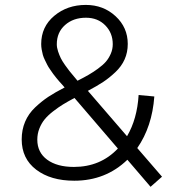

<svg xmlns="http://www.w3.org/2000/svg" viewBox="-20 -716 731 769"><path d="M628.9 -8.3 583 32.2 490.2 -76.2Q403.3 7.8 277.3 7.8Q183.1 7.8 125 -36.4Q66.9 -80.6 66.9 -157.7Q66.9 -196.3 80.6 -228.5Q94.2 -260.7 120.8 -285.9Q147.5 -311 173.8 -328.4Q200.2 -345.7 238.8 -365.7Q238.3 -366.7 229.5 -376.5Q220.7 -386.2 217.8 -389.4Q214.8 -392.6 206.1 -403.3Q197.3 -414.1 193.1 -419.9Q189 -425.8 181.2 -437Q173.3 -448.2 169.4 -456.1Q165.5 -463.9 159.9 -475.3Q154.3 -486.8 151.6 -496.3Q148.9 -505.9 147 -517.3Q145 -528.8 145 -539.6Q145 -608.9 197.3 -652.6Q249.5 -696.3 323.7 -696.3Q394 -696.3 442.9 -651.1Q491.7 -606 491.7 -540Q491.7 -506.3 479.2 -478.3Q466.8 -450.2 442.1 -427Q417.5 -403.8 393.1 -387.7Q368.7 -371.6 332 -352.1L488.8 -170.4Q529.3 -239.3 535.2 -335.4L598.1 -329.6Q589.4 -209 529.8 -123ZM207.5 -538.6Q207.5 -525.4 212.6 -510Q217.8 -494.6 223.4 -483.2Q229 -471.7 240.7 -455.1Q252.4 -438.5 258.1 -431.6Q263.7 -424.8 276.9 -408.9Q290 -393.1 290.5 -392.6Q317.4 -406.2 334.7 -416.3Q352.1 -426.3 372.3 -440.9Q392.6 -455.6 404.3 -469.2Q416 -482.9 423.8 -501Q431.6 -519 431.6 -539.1Q431.6 -584 401.6 -614.5Q371.6 -645 324.2 -645Q273.4 -645 240.5 -615.7Q207.5 -586.4 207.5 -538.6ZM275.9 -47.4Q382.3 -47.4 452.1 -121.1L278.3 -323.7Q251 -309.1 232.2 -297.6Q213.4 -286.1 192.4 -269.8Q171.4 -253.4 158.7 -237.8Q146 -222.2 137.7 -201.2Q129.4 -180.2 129.4 -156.7Q129.4 -105.5 168.9 -76.4Q208.5 -47.4 275.9 -47.4Z"/></svg>

Font: HK Grotesk Legacy
Style: Regular
Weight: 400
Designer: Alfredo Marco Pradil
Foundry: Hanken Design Co.
Version: Version 2.022;PS 002.022;hotconv 1.0.88;makeotf.lib2.5.64775